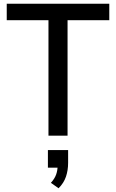

<svg xmlns="http://www.w3.org/2000/svg" viewBox="-20 -725 620 1026"><path d="M239 0V-617H16V-705H564V-617H341V0ZM293 281 252 252Q272 230 280 207.5Q288 185 288 158L308 171H236V77H344V145Q344 185 332.5 219Q321 253 293 281Z"/></svg>

Font: Nunito Sans 10pt SemiCondensed SemiBold
Style: Regular
Weight: 600
Width: 4
Designer: Vernon Adams
Foundry: Vernon Adams
Version: Version 3.101;gftools[0.9.27]